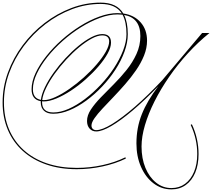

<svg xmlns="http://www.w3.org/2000/svg" viewBox="-104 -913 1618 1465"><path d="M1401 262Q1401 147 1351 40L1360 35Q1411 144 1411 263Q1411 344 1385.5 404.5Q1360 465 1313.5 498.5Q1267 532 1204 532Q1128 532 1067.5 486Q1007 440 972 360.5Q937 281 937 181Q937 62 978 -41Q1019 -144 1104 -255Q1000 -148 908.5 -70.5Q817 7 745.5 48.5Q674 90 630 90Q599 90 579.5 68Q560 46 560 10Q560 -33 589.5 -77.5Q619 -122 665 -169.5Q711 -217 763.5 -269.5Q816 -322 862 -379.5Q908 -437 937.5 -501.5Q967 -566 967 -638Q967 -777 843 -799Q871 -743 871 -652Q871 -589 846 -519.5Q821 -450 777 -382Q733 -314 676 -253.5Q619 -193 555 -146Q491 -99 426.5 -72Q362 -45 302 -45Q256 -45 231.5 -68Q207 -91 207 -133Q207 -137 207 -141Q137 -153 137 -232Q137 -290 167 -354.5Q197 -419 249 -484.5Q301 -550 367.5 -609Q434 -668 507.5 -714Q581 -760 654.5 -786.5Q728 -813 793 -813Q809 -813 825 -811Q778 -883 664 -883Q551 -883 443.5 -842Q336 -801 242 -728.5Q148 -656 77 -561Q6 -466 -34 -356.5Q-74 -247 -74 -132Q-74 -18 -35 74Q4 166 77 232Q150 298 252.5 333Q355 368 482 368Q581 368 677.5 347Q774 326 853 287L856 297Q776 336 678 357Q580 378 482 378Q353 378 249 342Q145 306 70.5 239Q-4 172 -44 78Q-84 -16 -84 -132Q-84 -248 -43.5 -359.5Q-3 -471 69 -567.5Q141 -664 236 -737Q331 -810 440 -851.5Q549 -893 664 -893Q788 -893 837 -810Q920 -798 969 -742.5Q1018 -687 1018 -603Q1018 -546 995 -489Q972 -432 934 -377Q896 -322 851 -270.5Q806 -219 761 -172Q716 -125 678 -84.5Q640 -44 617 -11Q594 22 594 45Q594 61 604 70.5Q614 80 630 80Q675 80 751.5 33Q828 -14 926.5 -99.5Q1025 -185 1134 -301L1438 -661H1494Q1407 -591 1329 -505.5Q1251 -420 1186.5 -326.5Q1122 -233 1075 -139.5Q1028 -46 1002 42Q976 130 976 205Q976 296 1005.5 367.5Q1035 439 1087 480.5Q1139 522 1204 522Q1264 522 1308 489.5Q1352 457 1376.5 398.5Q1401 340 1401 262ZM217 -133Q217 -55 303 -55Q358 -55 420 -82.5Q482 -110 544.5 -157.5Q607 -205 664 -265.5Q721 -326 765 -393Q809 -460 835 -527Q861 -594 861 -652Q861 -746 831 -801Q813 -803 793 -803Q730 -803 658 -776.5Q586 -750 513.5 -705Q441 -660 375 -601.5Q309 -543 258 -479Q207 -415 177 -351.5Q147 -288 147 -232Q147 -162 208 -151Q213 -194 239 -248Q265 -302 305.5 -358.5Q346 -415 394.5 -467.5Q443 -520 494 -562Q545 -604 592 -628.5Q639 -653 676 -653Q743 -653 743 -588Q743 -551 717 -504Q691 -457 647.5 -406.5Q604 -356 550 -308Q496 -260 438 -222Q380 -184 326 -161.5Q272 -139 230 -139Q223 -139 217 -140Q217 -136 217 -133ZM676 -643Q641 -643 595.5 -618.5Q550 -594 500 -552.5Q450 -511 402 -459Q354 -407 314 -351.5Q274 -296 248.5 -243.5Q223 -191 218 -150Q224 -149 230 -149Q268 -149 319 -172.5Q370 -196 426 -235Q482 -274 536 -322.5Q590 -371 633.5 -421.5Q677 -472 703 -518Q729 -564 729 -597Q729 -643 676 -643Z"/></svg>

Font: Ballet 16pt
Style: Regular
Weight: 400
Designer: Maximiliano R. Sproviero
Foundry: Omnibus-Type
Version: Version 1.100; ttfautohint (v1.8.3)